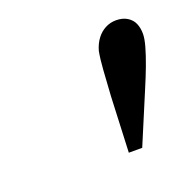

<svg xmlns="http://www.w3.org/2000/svg" viewBox="-61 -812 378 377"><g transform="rotate(-20 128.0 -623.5)"><path d="M150 -497 155 -613Q157 -645 158.5 -667Q160 -689 163 -705Q167 -719 174.5 -729Q182 -739 192.5 -744.5Q203 -750 215 -750Q229 -750 238.5 -744Q248 -738 252 -728.5Q256 -719 256 -707Q256 -697 251.5 -681Q247 -665 239.5 -645Q232 -625 223 -604L178 -497Z"/></g></svg>

Font: Instrument Sans SemiCondensed
Style: Italic
Weight: 400
Width: 4
Italic angle: -13°
Designer: Rodrigo Fuenzalida
Foundry: fragTYPE
Version: Version 1.000;gftools[0.9.28]